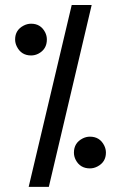

<svg xmlns="http://www.w3.org/2000/svg" viewBox="-20 -724 481 762"><path d="M40 -567.4Q40 -604.5 73.2 -622.1Q87.9 -629.9 103.5 -629.9Q141.6 -629.9 159.2 -595.7Q166 -582 166 -567.4Q166 -528.3 131.8 -510.7Q118.2 -503.9 103.5 -503.9Q64.5 -503.9 46.9 -539.1Q40 -552.7 40 -567.4ZM93.8 17.6 264.6 -704.1H343.8L173.8 17.6ZM273.4 -118.2Q273.4 -157.2 308.6 -174.8Q322.3 -181.6 336.9 -181.6Q376 -181.6 393.6 -146.5Q400.4 -132.8 400.4 -118.2Q400.4 -81.1 367.2 -63.5Q352.5 -55.7 336.9 -55.7Q297.9 -55.7 280.3 -89.8Q273.4 -103.5 273.4 -118.2Z"/></svg>

Font: Post No Bills Colombo SemiBold
Style: Regular
Weight: 600
Designer: Kosala Senevirathne, Siva Puranthara, Lasantha Premarathna, Tharique Azeez
Foundry: Mooniak
Version: Version 1.220 ; ttfautohint (v1.6)